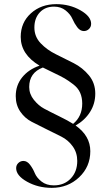

<svg xmlns="http://www.w3.org/2000/svg" viewBox="-20 -754 531 927"><path d="M230 153Q164 153 111 123.5Q58 94 58 58Q58 43 68.5 33Q79 23 93 23Q111 23 125 41.5Q139 60 148 82Q157 104 180.5 122.5Q204 141 240 141Q290 141 321.5 108Q353 75 353 23Q353 -17 331 -47.5Q309 -78 276 -94.5Q243 -111 204.5 -130Q166 -149 133 -166Q100 -183 78 -215Q56 -247 56 -290Q56 -342 87 -380.5Q118 -419 171 -437Q80 -491 80 -576Q80 -645 129 -689.5Q178 -734 252 -734Q316 -734 368 -704.5Q420 -675 420 -639Q420 -624 409.5 -614Q399 -604 385 -604Q367 -604 353 -622.5Q339 -641 329.5 -663Q320 -685 297 -703.5Q274 -722 241 -722Q198 -722 172 -694Q146 -666 146 -621Q146 -577 176.5 -545Q207 -513 250 -492Q293 -471 336 -449Q379 -427 409.5 -390Q440 -353 440 -302Q440 -253 414.5 -213Q389 -173 345 -148Q416 -98 416 -24Q416 51 362 102Q308 153 230 153ZM377 -254Q377 -283 367 -306Q357 -329 333.5 -347Q310 -365 292 -375.5Q274 -386 238 -403Q202 -420 187 -428Q121 -403 121 -334Q121 -300 143.5 -272Q166 -244 193 -229.5Q220 -215 265 -193Q310 -171 333 -156Q377 -192 377 -254Z"/></svg>

Font: Libre Caslon Display
Style: Regular
Weight: 400
Designer: Pablo Impallari, Rodrigo Fuenzalida
Foundry: Pablo Impallari, Rodrigo Fuenzalida
Version: Version 1.002